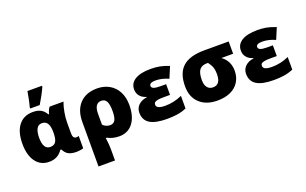

<svg xmlns="http://www.w3.org/2000/svg" viewBox="-109 -1321 3329 2088"><g transform="rotate(-20 1555.5 -277.5)"><path d="M252 9.8Q153.3 9.8 97.7 -65.7Q42 -141.1 42 -273.9Q42 -410.6 100.8 -485.8Q159.7 -561 265.1 -561Q321.8 -561 357.9 -541Q394 -521 417 -479H424.8Q439 -530.3 459 -553.2H619.1Q600.1 -502 589.1 -440.4Q578.1 -378.9 578.1 -324.2V-199.2Q578.1 -140.1 618.2 -140.1Q633.8 -140.1 647 -145V-2.9Q639.2 2 612.1 5.9Q585 9.8 570.8 9.8Q507.8 9.8 473.9 -9.3Q439.9 -28.3 418.9 -71.8H407.2Q353.5 9.8 252 9.8ZM316.9 -138.2Q360.4 -138.2 380.6 -167.2Q400.9 -196.3 401.9 -270V-274.9Q401.9 -347.7 380.9 -380.4Q359.9 -413.1 314.9 -413.1Q275.9 -413.1 255.9 -377Q235.8 -340.8 235.8 -272.9Q235.8 -138.2 316.9 -138.2ZM253.4 -622.1Q263.2 -655.3 274.4 -709.7Q285.6 -764.2 290 -794.9H458V-782.2Q418 -694.3 363.3 -606H253.4Z M1279.8 -275.9Q1279.8 -141.6 1221.7 -65.9Q1163.6 9.8 1062 9.8Q1024.9 9.8 989.3 1Q953.6 -7.8 928.7 -22.9H916Q926.8 54.2 926.8 106.9V240.2H735.8V-272.9Q735.8 -409.7 808.1 -486.3Q880.4 -563 1010.7 -563Q1089.4 -563 1151.1 -527.3Q1212.9 -491.7 1246.3 -426.3Q1279.8 -360.8 1279.8 -275.9ZM1007.8 -420.9Q926.8 -420.9 926.8 -298.8V-174.8Q941.9 -156.7 964.8 -147.5Q987.8 -138.2 1008.8 -138.2Q1050.3 -138.2 1068.1 -170.4Q1085.9 -202.6 1085.9 -275.9Q1085.9 -352.5 1067.1 -386.7Q1048.3 -420.9 1007.8 -420.9Z M1732.9 -349.1V-225.1H1660.6Q1616.7 -225.1 1591.8 -220.7Q1566.9 -216.3 1555.4 -207.3Q1543.9 -198.2 1543.9 -179.2Q1543.9 -131.8 1645 -131.8Q1747.1 -131.8 1840.8 -174.8V-28.8Q1787.6 -6.3 1734.9 1.7Q1682.1 9.8 1616.7 9.8Q1481.4 9.8 1417 -30.8Q1352.5 -71.3 1352.5 -157.2Q1352.5 -208 1388.4 -243.7Q1424.3 -279.3 1485.8 -287.1V-292Q1439.9 -304.2 1412.8 -336.4Q1385.7 -368.7 1385.7 -413.1Q1385.7 -485.4 1448.7 -524.2Q1511.7 -563 1630.9 -563Q1685.1 -563 1732.7 -554.2Q1780.3 -545.4 1840.8 -521L1786.6 -392.1Q1709.5 -426.8 1638.7 -426.8Q1565.9 -426.8 1565.9 -390.1Q1565.9 -368.2 1590.8 -358.6Q1615.7 -349.1 1672.9 -349.1Z M2200.2 9.8Q2069.3 9.8 1993.7 -61Q1918 -131.8 1918 -255.9Q1918 -408.7 1998.8 -481Q2079.6 -553.2 2250 -553.2H2530.8V-411.1H2395Q2483.9 -346.7 2483.9 -232.9Q2483.9 -160.2 2449.7 -104.7Q2415.5 -49.3 2351.6 -19.8Q2287.6 9.8 2200.2 9.8ZM2112.8 -256.8Q2112.8 -201.7 2136.5 -171.9Q2160.2 -142.1 2202.1 -142.1Q2290 -142.1 2290 -262.2Q2290 -293.5 2285.9 -315.9Q2281.7 -338.4 2272.9 -357.9Q2264.2 -377.4 2239.7 -411.1H2229Q2167 -411.1 2139.9 -375.2Q2112.8 -339.4 2112.8 -256.8Z M2968.3 -349.1V-225.1H2896Q2852.1 -225.1 2827.1 -220.7Q2802.2 -216.3 2790.8 -207.3Q2779.3 -198.2 2779.3 -179.2Q2779.3 -131.8 2880.4 -131.8Q2982.4 -131.8 3076.2 -174.8V-28.8Q3022.9 -6.3 2970.2 1.7Q2917.5 9.8 2852.1 9.8Q2716.8 9.8 2652.3 -30.8Q2587.9 -71.3 2587.9 -157.2Q2587.9 -208 2623.8 -243.7Q2659.7 -279.3 2721.2 -287.1V-292Q2675.3 -304.2 2648.2 -336.4Q2621.1 -368.7 2621.1 -413.1Q2621.1 -485.4 2684.1 -524.2Q2747.1 -563 2866.2 -563Q2920.4 -563 2968 -554.2Q3015.6 -545.4 3076.2 -521L3022 -392.1Q2944.8 -426.8 2874 -426.8Q2801.3 -426.8 2801.3 -390.1Q2801.3 -368.2 2826.2 -358.6Q2851.1 -349.1 2908.2 -349.1Z"/></g></svg>

Font: Open Sans ExtBd
Style: Bold
Weight: 800
Foundry: Ascender Corporation
Version: Version 1.10